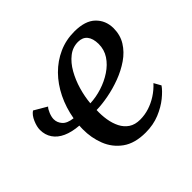

<svg xmlns="http://www.w3.org/2000/svg" viewBox="-139 -718 890 890"><g transform="rotate(-45 306.0 -273.0)"><path d="M114.5 -395.5Q106 -387.5 98.5 -368.8Q91 -350 91 -335.5Q91 -313.5 106.5 -295.8Q122 -278 159.5 -273.5Q170 -333.5 195.2 -385Q220.5 -436.5 258.2 -474.8Q296 -513 343.5 -534.2Q391 -555.5 446 -555.5Q517 -555.5 551.2 -522.2Q585.5 -489 586 -438Q586 -393 564.5 -358.5Q543 -324 507 -299.2Q471 -274.5 427.8 -258.2Q384.5 -242 341 -233.8Q297.5 -225.5 262 -225Q260.5 -192.5 265.5 -161.5Q270.5 -130.5 283.2 -105.2Q296 -80 318.2 -65.2Q340.5 -50.5 373.5 -50.5Q404 -50.5 432.8 -59.8Q461.5 -69 488 -86Q514.5 -103 536.5 -127L555.5 -93Q541.5 -72.5 511.8 -48.2Q482 -24 440.8 -7Q399.5 10 349 10Q278.5 10 235.2 -21Q192 -52 172.5 -101.8Q153 -151.5 153.5 -207Q153.5 -212.5 153.8 -218.8Q154 -225 154.5 -230.5Q108.5 -234 76.5 -248.5Q44.5 -263 27.8 -287.8Q11 -312.5 11 -345.5Q11 -366.5 22.5 -393.2Q34 -420 52 -432ZM424.5 -509.5Q389 -509.5 360.8 -487.2Q332.5 -465 312 -428.8Q291.5 -392.5 279.2 -350.2Q267 -308 263.5 -267.5Q302 -269 341.2 -281.5Q380.5 -294 413.2 -315.8Q446 -337.5 465.8 -367.5Q485.5 -397.5 485.5 -435Q485 -471.5 469.5 -490.5Q454 -509.5 424.5 -509.5Z"/></g></svg>

Font: Merriweather 48pt
Style: Italic
Weight: 400
Italic angle: -7.8°
Version: Version 2.101